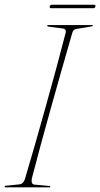

<svg xmlns="http://www.w3.org/2000/svg" viewBox="-20 -808 432 828"><path d="M117.5 -39Q115 -28.5 117.5 -20.8Q120 -13 127.5 -12L193 -6Q197 -6 197 -3Q197 0 194 0H5Q0 0 0 -3Q0 -7 6 -7L63.5 -13Q80.5 -14.5 87.5 -36Q108 -104.5 131.2 -185.5Q154.5 -266.5 178.2 -351.8Q202 -437 224 -518.2Q246 -599.5 263.5 -668Q265 -676.5 261.2 -680.5Q257.5 -684.5 252 -685L190 -693Q183.5 -694 183.5 -697Q183.5 -700 187.5 -700H377.5Q380.5 -700 380.5 -698Q380.5 -695 374 -694L309 -683Q295.5 -681.5 291 -664Q271 -595 247.8 -513.2Q224.5 -431.5 200.8 -346.8Q177 -262 155.5 -182.5Q134 -103 117.5 -39ZM194.5 -780Q196 -787.5 204 -787.5H385Q393 -787.5 391.5 -780Q389.5 -772.5 381.5 -772.5H200.5Q192.5 -772.5 194.5 -780Z"/></svg>

Font: Fraunces 144pt Thin
Style: Italic
Weight: 100
Italic angle: -16°
Version: Version 1.000;[b76b70a41]